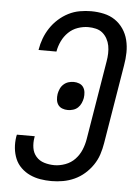

<svg xmlns="http://www.w3.org/2000/svg" viewBox="-53 -785 607 835"><g transform="rotate(5 250.0 -367.5)"><path d="M203 8Q178 8 154 4Q130 0 108.5 -10Q87 -20 70 -36.5Q53 -53 44 -74.5Q35 -96 32.5 -120.5Q30 -145 34 -171L36 -180H114L113 -174Q109 -151 112.5 -129Q116 -107 130 -91Q144 -75 165.5 -68.5Q187 -62 210 -62Q233 -62 257.5 -71Q282 -80 299.5 -98.5Q317 -117 326.5 -140Q336 -163 340 -187L397 -532Q400 -549 400.5 -566.5Q401 -584 398 -600Q395 -616 387 -630.5Q379 -645 367 -655Q355 -665 338.5 -669Q322 -673 305 -673Q282 -673 259 -665Q236 -657 218.5 -640Q201 -623 190.5 -601Q180 -579 176 -556V-555H98V-557Q102 -582 111 -606Q120 -630 134.5 -652Q149 -674 169 -692Q189 -710 212.5 -722Q236 -734 261.5 -738.5Q287 -743 311 -743Q340 -743 367 -737Q394 -731 415.5 -716.5Q437 -702 452 -680Q467 -658 473.5 -631.5Q480 -605 479.5 -577Q479 -549 474 -521L417 -176Q413 -151 405 -126.5Q397 -102 382 -80Q367 -58 347 -40.5Q327 -23 303 -12Q279 -1 253.5 3.5Q228 8 203 8ZM247 -306Q234 -306 222.5 -310.5Q211 -315 204.5 -324.5Q198 -334 196.5 -346.5Q195 -359 197 -372Q199 -383 204 -394.5Q209 -406 218.5 -414.5Q228 -423 239.5 -426.5Q251 -430 262 -430Q275 -430 286.5 -425.5Q298 -421 304.5 -411.5Q311 -402 312.5 -389.5Q314 -377 312 -364Q310 -353 305 -341.5Q300 -330 291 -321.5Q282 -313 270 -309.5Q258 -306 247 -306Z"/></g></svg>

Font: Iosevka Oblique
Style: Regular
Weight: 400
Italic angle: -9°
Monospace: yes
Designer: Belleve Invis
Foundry: Belleve Invis
Version: Version 32.5.0; ttfautohint (v1.8.4)